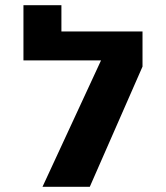

<svg xmlns="http://www.w3.org/2000/svg" viewBox="-20 -721 640 741"><path d="M530 -599.5V-464L326.5 0H144L370 -488H70.5V-701H217V-599.5Z"/></svg>

Font: JuliaMono SemiBold
Style: Regular
Weight: 600
Monospace: yes
Designer: cormullion
Foundry: corm
Version: Version 0.055; ttfautohint (v1.8.4)